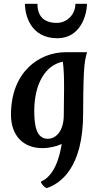

<svg xmlns="http://www.w3.org/2000/svg" viewBox="-20 -767 519 1007"><path d="M325.2 -493.2C185.1 -493.2 37.6 -389.6 37.6 -165.5C37.6 -54.7 103 9.8 201.2 9.8C240.2 9.8 275.4 1 303.7 -11.7C281.7 123 233.4 169.4 194.3 185.5C196.8 198.2 211.4 214.4 224.1 219.7C295.9 196.8 416 114.3 416 -171.9C416 -229.5 417 -320.3 419.9 -381.8C422.9 -440.4 427.7 -461.9 436.5 -493.2ZM314.5 -163.1C314.5 -81.5 274.9 -39.1 230.5 -39.1C168.9 -39.1 159.7 -113.3 159.7 -185.1C159.7 -327.6 218.3 -425.8 309.6 -443.4C320.3 -367.2 314.5 -238.3 314.5 -163.1ZM277.8 -647C202.6 -647 176.3 -690.4 176.3 -747.1H110.8C110.8 -690.4 138.7 -566.4 280.8 -566.4C402.8 -566.4 436 -690.4 436 -747.1H375.5C375.5 -690.4 331.1 -647 277.8 -647Z"/></svg>

Font: Amarante
Style: Regular
Weight: 400
Designer: Karolina Lach
Foundry: Sorkin Type Co.
Version: Version 1.001